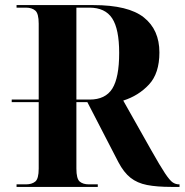

<svg xmlns="http://www.w3.org/2000/svg" viewBox="-20 -734 725 754"><path d="M45 0V-10H82Q105 -10 118.5 -21Q132 -32 132 -72V-333H26V-343H132V-641Q132 -681 118.5 -692.5Q105 -704 82 -704H45V-714H347Q484 -714 545 -665.5Q606 -617 606 -528Q606 -446 565 -402Q524 -358 464 -339L574 -144Q609 -82 628 -53.5Q647 -25 658.5 -17.5Q670 -10 683 -10H685V0H653Q596 0 557.5 -7.5Q519 -15 492.5 -36Q466 -57 445 -97L323 -333H280V-72Q280 -32 293 -21Q306 -10 329 -10H364V0ZM332 -343Q394 -343 421 -386Q448 -429 448 -526Q448 -620 420.5 -662Q393 -704 331 -704H280V-343Z"/></svg>

Font: Noto Serif Display SemiCondensed
Style: Bold
Weight: 700
Width: 4
Designer: Monotype Design Team
Foundry: Monotype Imaging Inc.
Version: Version 2.009